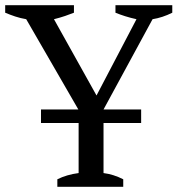

<svg xmlns="http://www.w3.org/2000/svg" viewBox="-20 -720 684 740"><path d="M425 -700H644V-671Q606 -652 568 -646L379 -298H524V-246H379V-53Q418 -48 455 -29V0H201V-29Q237 -47 283 -53V-246H138V-298H282L81 -646Q58 -650 38.5 -656.5Q19 -663 0 -671V-700H265V-671Q250 -665 231 -658.5Q212 -652 188 -646L352 -352L506 -646Q483 -651 462.5 -657.5Q442 -664 425 -671Z"/></svg>

Font: PT Serif
Style: Regular
Weight: 400
Designer: A.Korolkova, O.Umpeleva, V.Yefimov
Foundry: ParaType Ltd
Version: Version 1.000W OFL; ttfautohint (v1.6)